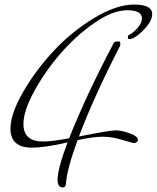

<svg xmlns="http://www.w3.org/2000/svg" viewBox="-20 -788 689 844"><path d="M257 36Q233 36 233 3Q233 -45 277 -162Q177 -139 120 -139Q26 -139 26 -223Q26 -286 79.5 -380Q133 -474 211.5 -559.5Q290 -645 390 -706.5Q490 -768 569.5 -768Q649 -768 649 -726Q649 -694 610 -655Q571 -616 548 -616Q542 -616 542 -623.5Q542 -631 546 -634Q567 -644 585.5 -666Q604 -688 604 -707Q604 -743 539.5 -743Q475 -743 394 -686.5Q313 -630 245.5 -552Q178 -474 130.5 -387Q83 -300 83 -243Q83 -166 169 -166Q207 -166 284 -180Q343 -332 446 -534L479 -597Q481 -606 501 -606Q509 -606 509 -598Q509 -590 507 -585Q393 -363 327 -188Q462 -215 488 -215Q514 -215 550 -202Q586 -189 586 -173Q586 -167 580.5 -163Q575 -159 569.5 -159Q564 -159 518 -173Q472 -187 431 -187Q390 -187 321 -172Q273 -41 270 20Q268 36 257 36Z"/></svg>

Font: Mrs Saint Delafield
Style: Regular
Weight: 400
Designer: Alejandro Paul
Foundry: Alejandro Paul
Version: Version 1.000